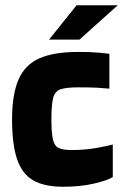

<svg xmlns="http://www.w3.org/2000/svg" viewBox="-20 -702 469 732"><path d="M410 -27Q390 -14 338 -2Q286 10 221 10Q149 10 106.5 -14.5Q64 -39 45 -95.5Q26 -152 26 -247Q26 -342 50.5 -398.5Q75 -455 130 -479.5Q185 -504 278 -504Q327 -504 353.5 -501.5Q380 -499 397 -497V-364Q377 -366 351.5 -367.5Q326 -369 278 -369Q232 -369 210.5 -361.5Q189 -354 182.5 -328Q176 -302 176 -247Q176 -197 181.5 -171.5Q187 -146 203.5 -138Q220 -130 252 -130Q305 -130 348.5 -138Q392 -146 410 -151ZM429 -682 283 -551H167L272 -682Z"/></svg>

Font: Blinker
Style: Regular
Weight: 400
Designer: Juergen Huber
Foundry: supertype
Version: 1.017